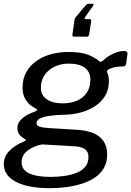

<svg xmlns="http://www.w3.org/2000/svg" viewBox="-45 -810 687 1005"><path d="M343 -618Q333 -618 334 -628L345 -706Q347 -716 354 -723L400 -778Q405 -784 409 -787Q413 -790 419 -790H440Q444 -790 444.5 -787Q445 -784 442 -779L404 -726Q398 -719 398.5 -714.5Q399 -710 405 -710H423Q430 -710 431.5 -707Q433 -704 432 -697L422 -632Q420 -618 411 -618H343ZM217 175Q101 175 38 141.5Q-25 108 -25 50Q-25 9 4.5 -21Q34 -51 80 -69Q88 -73 90 -76.5Q92 -80 84 -83Q65 -94 55.5 -107Q46 -120 46 -139Q46 -162 60.5 -179Q75 -196 96.5 -208Q118 -220 138 -226Q147 -230 149 -234Q151 -238 144 -241Q109 -258 91 -285.5Q73 -313 73 -350Q73 -398 93 -433Q113 -468 146.5 -491.5Q180 -515 223 -526.5Q266 -538 313 -538Q380 -538 417 -523Q454 -508 474 -490Q480 -484 487 -488Q494 -492 500 -498Q514 -511 531.5 -521Q549 -531 567.5 -537Q586 -543 601 -543Q613 -543 618 -539.5Q623 -536 622 -526L616 -482Q615 -470 611 -466.5Q607 -463 597 -462Q580 -462 566 -460Q552 -458 542 -454Q510 -446 516 -430Q520 -423 522.5 -412Q525 -401 525 -386Q525 -339 503.5 -305.5Q482 -272 446.5 -250.5Q411 -229 368 -219Q325 -209 281 -209Q272 -209 250.5 -207.5Q229 -206 204.5 -202Q180 -198 163 -189Q146 -180 146 -164Q146 -152 163.5 -146.5Q181 -141 221 -139L354 -131Q438 -126 477 -93Q516 -60 516 -1Q516 40 498.5 70Q481 100 451 120Q421 140 382.5 152Q344 164 301.5 169.5Q259 175 217 175ZM221 116Q260 116 295.5 110.5Q331 105 358.5 93.5Q386 82 402 62Q418 42 418 12Q418 -16 399.5 -29.5Q381 -43 335 -45L175 -54Q149 -49 124 -37Q99 -25 83.5 -6.5Q68 12 68 38Q68 79 107.5 97.5Q147 116 221 116ZM284 -269Q323 -269 355.5 -282Q388 -295 408 -323Q428 -351 428 -394Q428 -433 399.5 -455Q371 -477 314 -477Q276 -477 243 -462Q210 -447 189.5 -419Q169 -391 169 -349Q169 -312 199.5 -290.5Q230 -269 284 -269Z"/></svg>

Font: Libre Franklin Medium
Style: Italic
Weight: 500
Italic angle: -8°
Designer: Pablo Impallari, Rodrigo Fuenzalida, Nhung Nguyen
Foundry: Impallari Type
Version: Version 3.000